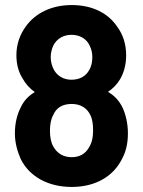

<svg xmlns="http://www.w3.org/2000/svg" viewBox="-20 -733 565 761"><path d="M264 8C361 8 430 -36 463 -102C478 -129 487 -162 487 -204C487 -244 478 -281 465 -308C451 -336 432 -355 408 -369C428 -382 444 -399 456 -419C471 -445 480 -476 480 -514C480 -557 468 -596 444 -628C408 -681 346 -713 264 -713C185 -713 120 -681 83 -629C59 -597 45 -558 45 -514C45 -480 53 -448 69 -423C81 -401 98 -382 118 -368C94 -354 75 -335 62 -307C48 -280 39 -245 39 -204C39 -169 48 -135 62 -103C98 -30 175 8 264 8ZM178 -215C178 -239 182 -262 191 -277C203 -306 228 -321 264 -321C299 -321 325 -305 338 -277C346 -262 349 -241 349 -216C349 -188 344 -167 333 -149C319 -124 296 -110 264 -110C231 -110 207 -125 192 -151C182 -168 178 -189 178 -215ZM181 -506C181 -523 185 -538 191 -552C205 -580 232 -595 263 -595C298 -595 324 -578 336 -551C342 -539 346 -523 346 -507C346 -488 342 -469 334 -456C320 -430 295 -417 263 -417C233 -417 209 -431 195 -454C187 -468 181 -486 181 -506Z"/></svg>

Font: Vanilla Cream ExtraBold
Style: Regular
Weight: 800
Designer: Jeremy Tribby, Jinavaṁso
Foundry: Tribby Type
Version: Version 1.422;Glyphs 3.1.2 (3151)